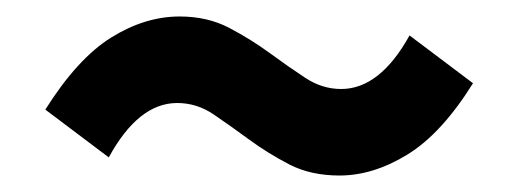

<svg xmlns="http://www.w3.org/2000/svg" viewBox="-20 -491 629 233"><path d="M392 -278Q357 -278 331 -291.5Q305 -305 282.5 -321.5Q260 -338 239.5 -352Q219 -366 195 -366Q148 -366 112 -300L35 -358Q74 -420 115 -445.5Q156 -471 198 -471Q232 -471 258.5 -457Q285 -443 307.5 -426.5Q330 -410 350.5 -396.5Q371 -383 394 -383Q441 -383 477 -448L554 -390Q516 -329 474.5 -303.5Q433 -278 392 -278Z"/></svg>

Font: SpoqaHanSans-Bold
Style: Regular
Weight: 700
Designer: [Spoqa Han Sans] Dong-huui Kim \uAE40 \uB3D9 \uD718   [Noto Sans] Ryoko NISHIZUKA \u897F \u585A \u6DBC \u5B50  (kana & i
Foundry: Spoqa (http://www.spoqa-han-sans.com)
Version: Version 2.000